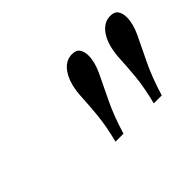

<svg xmlns="http://www.w3.org/2000/svg" viewBox="-62 -1013 640 640"><g transform="rotate(-45 258.0 -693.5)"><path d="M196 -539.5Q211 -599 215.2 -643Q219.5 -687 221 -719.5Q222.5 -752 228.5 -775.5Q237.5 -809.5 256 -829Q274.5 -848.5 300 -848.5Q319.5 -848.5 327.5 -836.5Q335.5 -824.5 335.5 -806Q335.5 -776 318.5 -739.8Q301.5 -703.5 277.8 -655.2Q254 -607 233.5 -539.5ZM376.5 -539.5Q391.5 -599 395.8 -643Q400 -687 401.5 -719.5Q403 -752 409 -775.5Q418 -809.5 436.5 -829Q455 -848.5 480.5 -848.5Q500 -848.5 508 -836.5Q516 -824.5 516 -806Q516 -776 499 -739.8Q482 -703.5 458.2 -655.2Q434.5 -607 414 -539.5Z"/></g></svg>

Font: Libre Caslon Condensed SemiBold Italic
Style: Regular
Weight: 600
Italic angle: -22.583°
Designer: Pablo Impallari, Rodrigo Fuenzalida, Katja Schimmel, Ertekin Erdin
Foundry: Pablo Impallari, Rodrigo Fuenzalida
Version: Version 2.000; ttfautohint (v1.8.4.7-5d5b);gftools[0.9.33]